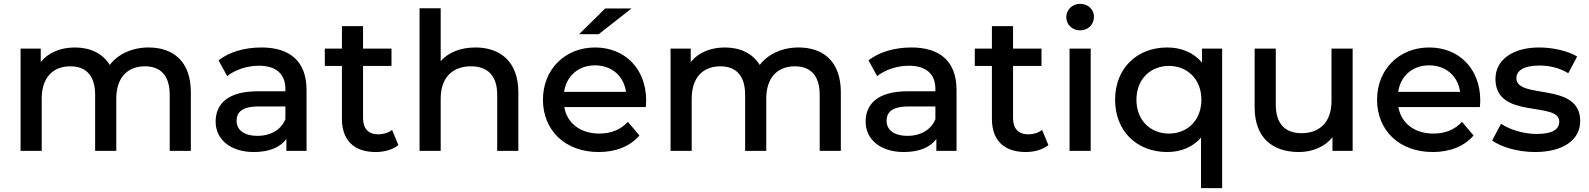

<svg xmlns="http://www.w3.org/2000/svg" viewBox="-20 -785 8270 999"><path d="M753 -538C667 -538 593 -503 551 -447C514 -508 448 -538 370 -538C294 -538 231 -511 192 -462V-532H87V0H197V-272C197 -383 257 -440 346 -440C428 -440 475 -391 475 -292V0H585V-272C585 -383 645 -440 734 -440C816 -440 863 -391 863 -292V0H973V-305C973 -464 883 -538 753 -538Z M1465 -165C1442 -108 1386 -78 1320 -78C1252 -78 1211 -108 1211 -156C1211 -197 1234 -231 1325 -231H1465ZM1301 6C1381 6 1439 -19 1470 -62V0H1575V-316C1575 -466 1489 -538 1340 -538C1254 -538 1173 -515 1117 -471L1162 -389C1203 -422 1266 -443 1327 -443C1419 -443 1465 -398 1465 -322V-310H1320C1159 -310 1102 -239 1102 -152C1102 -59 1180 6 1301 6Z M2017 -532H1869V-649H1759V-532H1670V-442H1759V-167C1759 -54 1823 6 1935 6C1979 6 2023 -6 2053 -30L2020 -109C2001 -94 1975 -86 1948 -86C1897 -86 1869 -116 1869 -170V-442H2017Z M2454 -538C2378 -538 2313 -513 2273 -467V-742H2163V0H2273V-272C2273 -383 2336 -440 2431 -440C2517 -440 2567 -391 2567 -292V0H2677V-305C2677 -464 2583 -538 2454 -538Z M2915 -307C2927 -390 2990 -445 3076 -445C3163 -445 3226 -389 3237 -307ZM3095 6C3185 6 3259 -24 3307 -80L3247 -151C3209 -110 3159 -90 3098 -90C2999 -90 2930 -145 2916 -228H3340C3341 -239 3342 -253 3342 -262C3342 -427 3232 -538 3076 -538C2920 -538 2805 -424 2805 -266C2805 -107 2920 6 3095 6ZM3266 -741H3129L2993 -607H3095Z M4135 -538C4049 -538 3975 -503 3933 -447C3896 -508 3830 -538 3752 -538C3676 -538 3613 -511 3574 -462V-532H3469V0H3579V-272C3579 -383 3639 -440 3728 -440C3810 -440 3857 -391 3857 -292V0H3967V-272C3967 -383 4027 -440 4116 -440C4198 -440 4245 -391 4245 -292V0H4355V-305C4355 -464 4265 -538 4135 -538Z M4847 -165C4824 -108 4768 -78 4702 -78C4634 -78 4593 -108 4593 -156C4593 -197 4616 -231 4707 -231H4847ZM4683 6C4763 6 4821 -19 4852 -62V0H4957V-316C4957 -466 4871 -538 4722 -538C4636 -538 4555 -515 4499 -471L4544 -389C4585 -422 4648 -443 4709 -443C4801 -443 4847 -398 4847 -322V-310H4702C4541 -310 4484 -239 4484 -152C4484 -59 4562 6 4683 6Z M5399 -532H5251V-649H5141V-532H5052V-442H5141V-167C5141 -54 5205 6 5317 6C5361 6 5405 -6 5435 -30L5402 -109C5383 -94 5357 -86 5330 -86C5279 -86 5251 -116 5251 -170V-442H5399Z M5655 0V-532H5545V0ZM5600 -627C5642 -627 5672 -658 5672 -698C5672 -736 5641 -765 5600 -765C5559 -765 5528 -734 5528 -696C5528 -657 5559 -627 5600 -627Z M6062 -90C5966 -90 5893 -159 5893 -266C5893 -373 5966 -442 6062 -442C6158 -442 6231 -373 6231 -266C6231 -159 6158 -90 6062 -90ZM6339 -532H6234V-459C6191 -512 6126 -538 6053 -538C5896 -538 5782 -430 5782 -266C5782 -102 5896 6 6053 6C6122 6 6185 -18 6229 -69V194H6339Z M6739 6C6809 6 6873 -21 6913 -71V0H7018V-532H6908V-260C6908 -149 6846 -92 6752 -92C6667 -92 6618 -141 6618 -240V-532H6508V-227C6508 -68 6601 6 6739 6Z M7255 -307C7267 -390 7330 -445 7416 -445C7503 -445 7566 -389 7577 -307ZM7435 6C7525 6 7599 -24 7647 -80L7587 -151C7549 -110 7499 -90 7438 -90C7339 -90 7270 -145 7256 -228H7680C7681 -239 7682 -253 7682 -262C7682 -427 7572 -538 7416 -538C7260 -538 7145 -424 7145 -266C7145 -107 7260 6 7435 6Z M7967 6C8110 6 8202 -55 8202 -155C8202 -363 7870 -264 7870 -379C7870 -417 7909 -444 7988 -444C8039 -444 8090 -434 8140 -404L8186 -491C8139 -520 8059 -538 7989 -538C7851 -538 7761 -474 7761 -374C7761 -161 8093 -261 8093 -152C8093 -112 8058 -88 7975 -88C7908 -88 7836 -110 7790 -141L7744 -54C7790 -20 7878 6 7967 6Z"/></svg>

Font: Montserrat-Alt1 SemBd
Style: Regular
Weight: 600
Designer: Differentunic
Foundry: Differentunic
Version: Version 7.222